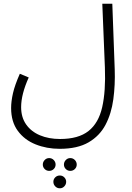

<svg xmlns="http://www.w3.org/2000/svg" viewBox="-20 -734 714 1036"><path d="M40 -151Q40 -187 50 -231Q60 -275 87 -336L135 -316Q94 -225 94 -156Q94 -101 121 -62.5Q148 -24 195.5 -4Q243 16 304 16Q403 16 457.5 -27Q512 -70 531.5 -156Q551 -242 546 -370L532 -714H586L599 -360Q602 -276 591.5 -198.5Q581 -121 549.5 -61Q518 -1 458 34Q398 69 302 69Q232 69 172 45Q112 21 76 -28Q40 -77 40 -151ZM359 119Q374 119 384 129.5Q394 140 394 154Q394 168 384 178Q374 188 359 188Q345 188 335 178Q325 168 325 154Q325 140 335 129.5Q345 119 359 119ZM245 119Q260 119 270 129.5Q280 140 280 154Q280 168 270 178Q260 188 245 188Q231 188 221 178Q211 168 211 154Q211 140 221 129.5Q231 119 245 119ZM303 213Q317 213 327 223Q337 233 337 247Q337 261 327 271.5Q317 282 303 282Q288 282 278 271.5Q268 261 268 247Q268 233 278 223Q288 213 303 213Z"/></svg>

Font: Noto Sans Arabic UI Lt
Style: Regular
Weight: 300
Designer: Monotype Design Team, Nadine Chahine and Nizar Qandah
Foundry: Monotype Imaging Inc.
Version: Version 2.010; ttfautohint (v1.8.4.7-5d5b)